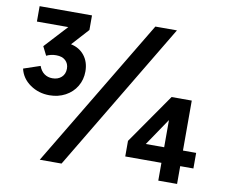

<svg xmlns="http://www.w3.org/2000/svg" viewBox="-81 -845 1114 946"><g transform="rotate(10 476.5 -372.5)"><path d="M16 -428 99 -456Q108 -431 125.5 -418.5Q143 -406 166 -406Q194 -406 211.5 -422Q229 -438 229 -465Q229 -490 212.5 -505.5Q196 -521 166 -521Q139 -521 117 -510L95 -554L200 -668H43V-745H305V-672L228 -587Q271 -578 296 -546Q321 -514 321 -467Q321 -426 301 -392.5Q281 -359 245.5 -340Q210 -321 166 -321Q112 -321 69.5 -350.5Q27 -380 16 -428ZM622 -745H730L284 0H175ZM768 -89H587V-167L761 -417H862V-167H928V-89H862V0H768ZM768 -167V-303L676 -167Z"/></g></svg>

Font: Evergrow Sans
Style: Bold
Weight: 700
Foundry: 10Web
Version: Version 1.000